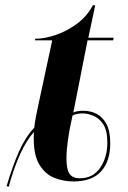

<svg xmlns="http://www.w3.org/2000/svg" viewBox="-20 -679 487 728"><path d="M5 27Q27 -48 51.5 -103.5Q76 -159 110 -195Q112 -216 116.5 -238Q121 -260 126 -284L178 -526H113V-532Q149 -532 191.5 -546.5Q234 -561 272 -589Q310 -617 332 -659H341L315 -536H411L409 -526H312L258 -252Q270 -259 296 -259Q323 -259 346 -247.5Q369 -236 383.5 -209Q398 -182 398 -135Q398 -68 363.5 -29.5Q329 9 258 9Q221 9 186.5 -4.5Q152 -18 130 -53.5Q108 -89 108 -153Q108 -163 108 -167.5Q108 -172 109 -179Q81 -148 57 -96Q33 -44 13 29ZM282 -3Q333 -3 360 -43Q387 -83 387 -138Q387 -185 371 -208.5Q355 -232 333 -240.5Q311 -249 294 -249Q269 -249 255 -241Q243 -188 237.5 -148Q232 -108 232 -79Q232 -36 244 -19.5Q256 -3 282 -3Z"/></svg>

Font: Noto Serif Display ExtraCondensed
Style: Bold Italic
Weight: 700
Width: 2
Italic angle: -12°
Designer: Monotype Design Team
Foundry: Monotype Imaging Inc.
Version: Version 2.009